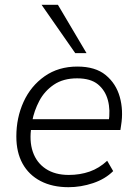

<svg xmlns="http://www.w3.org/2000/svg" viewBox="-20 -771 568 799"><path d="M265 8Q198 8 149 -17.5Q100 -43 74 -90Q48 -137 48 -203Q48 -281 78 -347Q108 -413 165.5 -453.5Q223 -494 302 -494Q377 -494 420 -458.5Q463 -423 478.5 -367.5Q494 -312 484 -250L481 -230H93L100 -275H451L432 -262Q440 -313 429 -354Q418 -395 387.5 -420Q357 -445 301 -445Q243 -445 204 -418.5Q165 -392 143.5 -351Q122 -310 114 -267L111 -246Q101 -185 116.5 -139.5Q132 -94 170.5 -68.5Q209 -43 266 -43Q313 -43 353 -57Q393 -71 426 -102L451 -59Q418 -26 367.5 -9Q317 8 265 8ZM293 -550 153 -751H221L340 -550Z"/></svg>

Font: Nunito Sans 12pt ExtraLight 12pt Light
Style: Italic
Weight: 300
Italic angle: -9°
Version: Version 3.101;gftools[0.9.27]